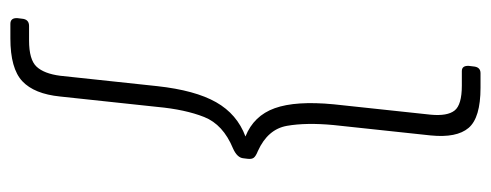

<svg xmlns="http://www.w3.org/2000/svg" viewBox="-308 -500 946 370"><g transform="rotate(90 165.0 -315.0)"><path d="M149 -768Q207 -768 226.5 -745Q246 -722 241 -672L221 -485Q216 -432 222.5 -395Q229 -358 271 -339Q281 -335 284 -331Q287 -327 286 -319L285 -311Q284 -299 266 -291Q220 -272 205.5 -235.5Q191 -199 186 -145L166 42Q161 92 136.5 115Q112 138 54 138H26Q14 138 15 124L16 116Q17 102 30 102H58Q95 102 108.5 87.5Q122 73 126 42L146 -145Q154 -218 177 -258.5Q200 -299 243 -315Q203 -331 188.5 -371.5Q174 -412 181 -485L201 -672Q204 -704 193 -718Q182 -732 145 -732H117Q106 -732 107 -746L108 -754Q109 -768 121 -768Z"/></g></svg>

Font: Asap Expanded Expanded Thin
Style: Italic
Weight: 100
Width: 7
Italic angle: -6°
Designer: Pablo Cosgaya
Foundry: Omnibus-Type
Version: Version 3.001; ttfautohint (v1.8.4.7-5d5b)